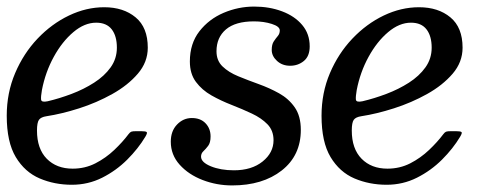

<svg xmlns="http://www.w3.org/2000/svg" viewBox="-32 -552 1500 584"><path d="M-11.5 -200Q-11.5 -269.5 14 -329.5Q39.5 -389.5 82.2 -434.5Q125 -479.5 177.8 -504.8Q230.5 -530 285 -530Q343.5 -530 380.5 -499.2Q417.5 -468.5 417.5 -407Q417.5 -363 387.2 -327.8Q357 -292.5 309.5 -266Q262 -239.5 208.8 -222.5Q155.5 -205.5 109.5 -198.5Q92.5 -196 86.5 -187.5Q80.5 -179 80.5 -155Q80.5 -99.5 110.2 -69.2Q140 -39 189 -39Q226.5 -39 258.2 -55.2Q290 -71.5 315.5 -95.8Q341 -120 359 -144Q363.5 -150 367.5 -151.5Q371.5 -153 382.5 -153H397Q411.5 -153 414.2 -150.2Q417 -147.5 410 -136Q388.5 -100 355 -66.5Q321.5 -33 278.8 -11.5Q236 10 186.5 10Q134 10 88.8 -9.2Q43.5 -28.5 16 -74.2Q-11.5 -120 -11.5 -200ZM113 -244Q149 -252.5 186 -266.5Q223 -280.5 254.2 -300.5Q285.5 -320.5 304.5 -347Q323.5 -373.5 323.5 -407Q323.5 -442.5 307.8 -462.8Q292 -483 260.5 -483Q225 -483 191 -454.2Q157 -425.5 131.5 -379Q106 -332.5 95.5 -278Q92 -258 93 -249Q94 -240 113 -244Z M800 -125.5Q800 -155 781.5 -174Q763 -193 734.2 -206.5Q705.5 -220 672.8 -232.8Q640 -245.5 611.2 -261.8Q582.5 -278 564 -302.8Q545.5 -327.5 545.5 -365Q545.5 -419.5 574.5 -456.8Q603.5 -494 648.2 -513Q693 -532 741 -532Q787.5 -532 826 -517.5Q864.5 -503 887.2 -476Q910 -449 910 -411Q910 -381 892.2 -366.5Q874.5 -352 850.5 -352Q826.5 -352 810.5 -366.8Q794.5 -381.5 794.5 -400Q794.5 -417 800.8 -426.2Q807 -435.5 813 -442.5Q819 -449.5 819 -459.5Q819 -471.5 794.8 -479.2Q770.5 -487 740.5 -487Q684 -487 655.2 -462.5Q626.5 -438 626.5 -396Q626.5 -367.5 645 -349.8Q663.5 -332 692.8 -320Q722 -308 754.8 -296.2Q787.5 -284.5 816.8 -268.2Q846 -252 864.5 -225.5Q883 -199 883 -157Q883 -79 825 -33.5Q767 12 674 12Q627 12 584.2 -4.5Q541.5 -21 514.5 -51Q487.5 -81 487.5 -121Q487.5 -153.5 506.5 -173.2Q525.5 -193 551.5 -193Q578 -193 593.2 -177Q608.5 -161 608.5 -137Q608.5 -118 601.2 -108.5Q594 -99 586.8 -92.2Q579.5 -85.5 579.5 -75.5Q579.5 -58.5 609.2 -46.2Q639 -34 679.5 -34Q733.5 -34 766.8 -60.8Q800 -87.5 800 -125.5Z M946 -200Q946 -269.5 971.5 -329.5Q997 -389.5 1039.8 -434.5Q1082.5 -479.5 1135.2 -504.8Q1188 -530 1242.5 -530Q1301 -530 1338 -499.2Q1375 -468.5 1375 -407Q1375 -363 1344.8 -327.8Q1314.5 -292.5 1267 -266Q1219.5 -239.5 1166.2 -222.5Q1113 -205.5 1067 -198.5Q1050 -196 1044 -187.5Q1038 -179 1038 -155Q1038 -99.5 1067.8 -69.2Q1097.5 -39 1146.5 -39Q1184 -39 1215.8 -55.2Q1247.5 -71.5 1273 -95.8Q1298.5 -120 1316.5 -144Q1321 -150 1325 -151.5Q1329 -153 1340 -153H1354.5Q1369 -153 1371.8 -150.2Q1374.5 -147.5 1367.5 -136Q1346 -100 1312.5 -66.5Q1279 -33 1236.2 -11.5Q1193.5 10 1144 10Q1091.5 10 1046.2 -9.2Q1001 -28.5 973.5 -74.2Q946 -120 946 -200ZM1070.5 -244Q1106.5 -252.5 1143.5 -266.5Q1180.5 -280.5 1211.8 -300.5Q1243 -320.5 1262 -347Q1281 -373.5 1281 -407Q1281 -442.5 1265.2 -462.8Q1249.5 -483 1218 -483Q1182.5 -483 1148.5 -454.2Q1114.5 -425.5 1089 -379Q1063.5 -332.5 1053 -278Q1049.5 -258 1050.5 -249Q1051.5 -240 1070.5 -244Z"/></svg>

Font: Besley
Style: Italic
Weight: 400
Italic angle: -13°
Designer: Owen Earl
Foundry: indestructible type*
Version: Version 4.000; ttfautohint (v1.8.4.7-5d5b)